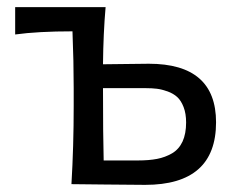

<svg xmlns="http://www.w3.org/2000/svg" viewBox="-20 -516 661 538"><path d="M397 -337.4Q585.4 -337.4 585.4 -173.3Q585.4 2 386.7 2Q341.8 2 271.7 1Q201.7 0 180.2 0Q186.5 -106.4 186.5 -219.2V-269Q186.5 -342.8 183.1 -428.2Q86.4 -428.2 22.5 -419.4V-496.1H275.9Q269.5 -422.9 268.6 -335.9Q387.2 -337.4 397 -337.4ZM270.5 -66.4H366.7Q397.5 -66.4 420.2 -70.8Q442.9 -75.2 462.2 -86.4Q481.4 -97.7 491.5 -119.4Q501.5 -141.1 501.5 -172.9Q501.5 -197.8 494.4 -216.1Q487.3 -234.4 476.6 -244.1Q465.8 -253.9 449.7 -259.8Q433.6 -265.6 419.7 -267.3Q405.8 -269 388.2 -269H268.6Q268.6 -135.3 270.5 -66.4Z"/></svg>

Font: Commissioner Flair
Style: Regular
Weight: 400
Designer: Kostas Bartsokas
Foundry: Kostas Bartsokas
Version: Version 1.000